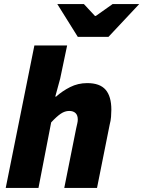

<svg xmlns="http://www.w3.org/2000/svg" viewBox="-20 -918 700 938"><path d="M8 0 148 -696H308L274 -534L250 -446H254Q284 -473 322.5 -492.5Q361 -512 406 -512Q468 -512 496 -479.5Q524 -447 524 -382Q524 -366 522.5 -347Q521 -328 516 -310L454 0H294L352 -290Q355 -304 357.5 -314.5Q360 -325 360 -334Q360 -355 349 -365.5Q338 -376 318 -376Q297 -376 277 -362.5Q257 -349 230 -320L168 0ZM360 -738 260 -898H390L444 -840H448L530 -898H660L510 -738Z"/></svg>

Font: Source Sans 3 ExtraLight Black
Style: Italic
Weight: 900
Italic angle: -11°
Version: Version 3.052;hotconv 1.1.0;makeotfexe 2.6.0